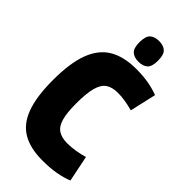

<svg xmlns="http://www.w3.org/2000/svg" viewBox="-280 -975 1054 1054"><g transform="rotate(45 246.5 -448.5)"><path d="M18 -344Q18 -476 48.5 -556.5Q79 -637 141 -673.5Q203 -710 299 -710Q353 -710 395 -702.5Q437 -695 473 -681L438 -528Q404 -537 376 -541.5Q348 -546 320 -546Q276 -546 249.5 -528Q223 -510 211 -465.5Q199 -421 199 -343Q199 -269 211 -228Q223 -187 249.5 -170Q276 -153 320 -153Q349 -153 383 -158.5Q417 -164 445 -173L476 -21Q438 -6 393.5 2Q349 10 288 10Q196 10 136 -24.5Q76 -59 47 -137Q18 -215 18 -344ZM279 -746Q245 -746 226 -763Q207 -780 207 -826Q207 -873 226 -890Q245 -907 279 -907Q313 -907 332 -890Q351 -873 351 -826Q351 -780 332 -763Q313 -746 279 -746Z"/></g></svg>

Font: Georama SemiCondensed ExtraBold
Style: Regular
Weight: 800
Width: 4
Designer: Jean-Baptiste Levee
Foundry: Production Type
Version: Version 1.000